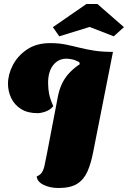

<svg xmlns="http://www.w3.org/2000/svg" viewBox="-20 -920 641 962"><path d="M273 22Q230 22 198 6Q166 -10 164 -36Q181 -43 189.5 -55.5Q198 -68 203 -90Q208 -112 215 -149L270 -436Q283 -504 322 -548.5Q361 -593 418.5 -619.5Q476 -646 546 -660L447 -159Q436 -101 418 -60.5Q400 -20 366.5 1Q333 22 273 22ZM168 -353Q118 -353 85 -374Q52 -395 36 -429Q20 -463 20 -500Q20 -547 44.5 -594Q69 -641 116 -672.5Q163 -704 232 -704Q274 -704 308.5 -697Q343 -690 376.5 -681.5Q410 -673 450.5 -666.5Q491 -660 546 -660L380 -598L377 -609Q356 -620 339.5 -623Q323 -626 313 -626Q272 -626 246.5 -593.5Q221 -561 221 -505Q221 -476 226 -450Q231 -424 247 -388Q231 -369 208 -361Q185 -353 168 -353ZM277 -738 245 -784 413 -900H468L601 -784L550 -738L429 -785Z"/></svg>

Font: Sansita Swashed Light Black
Style: Regular
Weight: 900
Version: Version 1.003